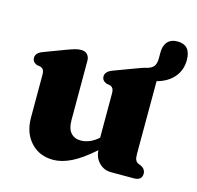

<svg xmlns="http://www.w3.org/2000/svg" viewBox="-97 -738 872 852"><g transform="rotate(15 339.0 -312.0)"><path d="M75.5 -142V-337Q75.5 -354.5 70.8 -361.5Q66 -368.5 57 -371.5L40 -374.5Q19.5 -383 19.5 -402.5Q19.5 -424.5 50.5 -436.5L149 -473.5Q172 -482 186.2 -486Q200.5 -490 213.5 -490Q232 -490 242 -479Q252 -468 252 -451V-176.5Q252 -139 268.8 -120Q285.5 -101 315 -101Q334 -101 354.5 -109.2Q375 -117.5 395 -135.5V-337Q395 -354.5 390.2 -361.5Q385.5 -368.5 376.5 -371.5L360 -374.5Q339 -383 339 -402.5Q339 -424.5 370 -436.5L469 -473.5Q484.5 -479.5 495.8 -483.2Q507 -487 517 -489Q540 -496 547.8 -508.8Q555.5 -521.5 555.5 -543V-570Q555.5 -602 571.5 -619.5Q587.5 -637 616.5 -637Q677.5 -637 677.5 -567.5Q677.5 -521.5 649.8 -488.8Q622 -456 572 -442.5L571.5 -109.5Q571.5 -89 575.8 -80.5Q580 -72 588 -68L601 -63Q623 -52 623 -31Q623 0 586 0H480.5Q449 0 426.2 -22.8Q403.5 -45.5 402 -80Q345 -29.5 301 -8Q257 13.5 218.5 13.5Q154.5 13.5 115 -29.5Q75.5 -72.5 75.5 -142Z"/></g></svg>

Font: Fraunces 9pt S050
Style: Bold
Weight: 700
Version: Version 1.000; ttfautohint (v1.8.3)